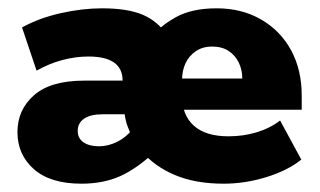

<svg xmlns="http://www.w3.org/2000/svg" viewBox="-20 -432 771 462"><path d="M176 10Q101 10 61.5 -25Q22 -60 22 -114Q22 -168 62 -203Q102 -238 183 -238H294L275 -208V-238Q275 -267 254.5 -281.5Q234 -296 193 -296Q162 -296 130 -287.5Q98 -279 68 -262L33 -366Q75 -389 127 -400.5Q179 -412 225 -412Q287 -412 323.5 -396.5Q360 -381 383 -346L339 -337Q363 -368 402 -390Q441 -412 501 -412Q562 -412 608.5 -385Q655 -358 680.5 -311Q706 -264 706 -202V-168H352V-243H563Q563 -264 554.5 -281.5Q546 -299 530 -309.5Q514 -320 490 -320Q468 -320 451.5 -309Q435 -298 426.5 -280Q418 -262 418 -238V-202Q418 -155 446.5 -129.5Q475 -104 530 -104Q565 -104 597 -113.5Q629 -123 654 -142L705 -48Q673 -22 621.5 -6Q570 10 518 10Q450 10 400.5 -11Q351 -32 320 -69L356 -70Q311 -27 270 -8.5Q229 10 176 10ZM218 -80Q240 -80 261.5 -90.5Q283 -101 299 -121V-101Q292 -114 287 -128Q282 -142 280 -157H226Q198 -157 182.5 -146.5Q167 -136 167 -117Q167 -99 181 -89.5Q195 -80 218 -80Z"/></svg>

Font: Rokkitt ExtraBold
Style: Regular
Weight: 800
Version: Version 3.103